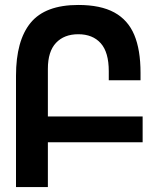

<svg xmlns="http://www.w3.org/2000/svg" viewBox="-20 -754 640 774"><path d="M295.5 -734Q385.5 -734 440.8 -703.8Q496 -673.5 521.2 -613.5Q546.5 -553.5 546.5 -460.5V-430.5H418.5V-467Q418.5 -543.5 386 -579.8Q353.5 -616 295.5 -616Q238.5 -616 205.8 -581.2Q173 -546.5 173 -476.5V-284.5H555V-180.5H173V0H44.5V-448.5Q44.5 -590.5 103.5 -662.2Q162.5 -734 295.5 -734Z"/></svg>

Font: JuliaMono
Style: Bold
Weight: 700
Monospace: yes
Designer: cormullion
Foundry: corm
Version: Version 0.055; ttfautohint (v1.8.4)